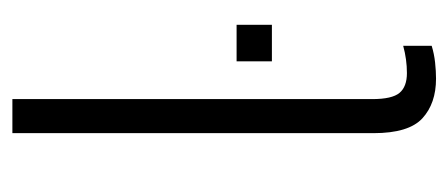

<svg xmlns="http://www.w3.org/2000/svg" viewBox="-227 -487 724 310"><g transform="rotate(-90 135.0 -332.0)"><path d="M163 10Q123 10 99 -12Q75 -34 75 -91V-674H130V-93Q130 -61 140 -49Q150 -37 172 -37Q194 -37 216 -43V3Q203 7 189 8.5Q175 10 163 10ZM191 -255V-312H250V-255Z"/></g></svg>

Font: Kanit ExtraLight
Style: Regular
Weight: 275
Designer: Katatrad Team
Foundry: CadsonDemak
Version: Version 2.000; ttfautohint (v1.8.3)